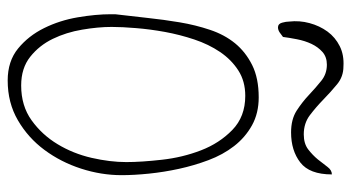

<svg xmlns="http://www.w3.org/2000/svg" viewBox="-222 -668 892 487"><g transform="rotate(90 223.5 -425.0)"><path d="M16.6 -271.5Q21.5 -311.5 25.9 -353Q30.3 -394.5 37.1 -435.1Q43.9 -475.6 56.2 -512.2Q68.4 -548.8 90.3 -575.7Q112.3 -602.5 145.5 -619.1Q178.7 -635.7 227.5 -635.7Q267.6 -635.7 298.3 -618.7Q329.1 -601.6 351.1 -573.2Q373 -544.9 386.7 -508.3Q400.4 -471.7 408.7 -433.6Q417 -395.5 420.9 -357.4Q424.8 -319.3 424.8 -288.1Q424.8 -236.3 408.2 -185.1Q391.6 -133.8 360.8 -92.3Q330.1 -50.8 285.6 -24.9Q241.2 1 184.6 1Q135.7 1 103.5 -25.4Q71.3 -51.8 51.8 -91.3Q32.2 -130.9 24.4 -176.8Q16.6 -222.7 16.6 -260.7ZM48.8 -262.7Q48.8 -228.5 55.7 -188Q62.5 -147.5 79.1 -113.3Q95.7 -79.1 124.5 -56.2Q153.3 -33.2 197.3 -33.2Q249 -33.2 285.6 -59.6Q322.3 -85.9 346.2 -125.5Q370.1 -165 380.9 -211.9Q391.6 -258.8 391.6 -299.8Q391.6 -337.9 385.7 -390.1Q379.9 -442.4 361.8 -489.3Q343.8 -536.1 310.1 -568.8Q276.4 -601.6 223.6 -601.6Q186.5 -601.6 159.2 -584Q131.8 -566.4 112.3 -537.6Q92.8 -508.8 80.6 -472.2Q68.4 -435.5 61.5 -397.9Q54.7 -360.4 51.8 -324.7Q48.8 -289.1 48.8 -262.7ZM35.2 -712.9Q32.2 -739.3 39.1 -764.6Q45.9 -790 60.5 -810.1Q75.2 -830.1 97.7 -841.3Q120.1 -852.5 149.4 -850.6Q174.8 -850.6 194.3 -834.5Q213.9 -818.4 232.9 -799.8Q252 -781.2 272.5 -765.6Q293 -750 321.3 -750Q344.7 -750 359.4 -761.2Q374 -772.5 384.8 -785.6Q395.5 -798.8 403.8 -810.1Q412.1 -821.3 422.9 -821.3Q422.9 -764.6 392.6 -741.2Q362.3 -717.8 316.4 -717.8Q283.2 -717.8 261.2 -731.9Q239.3 -746.1 221.2 -763.2Q203.1 -780.3 185.5 -794.4Q168 -808.6 144.5 -808.6Q125 -808.6 112.3 -797.4Q99.6 -786.1 91.8 -769.5Q84 -752.9 80.1 -732.9Q76.2 -712.9 74.2 -697.3Q69.3 -693.4 63 -689Q56.6 -684.6 49.8 -684.6Q41 -684.6 38.1 -694.8Q35.2 -705.1 35.2 -712.9Z"/></g></svg>

Font: Waiting for the Sunrise
Style: Regular
Weight: 300
Version: Version 1.001 2001